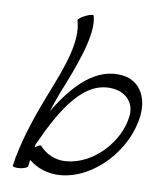

<svg xmlns="http://www.w3.org/2000/svg" viewBox="-91 -893 819 978"><g transform="rotate(10 319.0 -404.0)"><path d="M237 -781C269 -677 213 -532 162 -403C115 -284 72 -163 49 -43V-42C47 -38 46 -34 47 -31C45 -19 43 -7 41 5C40 11 56 14 78 12C99 9 117 2 119 -5C120 -16 122 -27 123 -39C166 -4 222 16 286 11C461 -3 619 -180 637 -360C646 -453 604 -532 516 -544C377 -562 269 -450 179 -301C189 -333 200 -365 212 -397C270 -541 343 -725 314 -819C313 -824 294 -821 273 -810C252 -800 236 -787 237 -781ZM165 -120C162 -123 149 -117 134 -105C135 -111 136 -116 137 -122C222 -310 324 -490 483 -469C545 -461 588 -415 583 -351C570 -211 443 -75 304 -64C246 -59 199 -83 165 -120Z"/></g></svg>

Font: Nupuram Light Oblique
Style: Regular
Weight: 300
Designer: Santhosh Thottingal (santhosh.thottingal@gmail.com)
Foundry: SMC
Version: Version 1.000